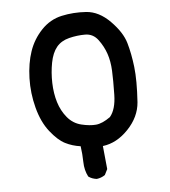

<svg xmlns="http://www.w3.org/2000/svg" viewBox="-46 -511 592 667"><g transform="rotate(-5 250.0 -178.0)"><path d="M265 113Q248 111 236 102Q224 79 223.5 50.5Q223 22 219 -5Q190 -9 165.5 -21.5Q141 -34 114.5 -67.5Q88 -101 74.5 -152.5Q61 -204 62.5 -256Q64 -308 78 -349Q92 -390 122 -421.5Q152 -453 193 -462Q234 -471 278.5 -468Q323 -465 362 -425.5Q401 -386 412 -348Q423 -310 428.5 -263Q434 -216 429 -140Q425 -89 385 -47Q345 -5 296 1L304 82L294 102Q281 111 265 113ZM329 -97Q350 -122 351 -173Q352 -224 350.5 -257Q349 -290 340 -316.5Q331 -343 313.5 -366.5Q296 -390 268 -390Q240 -390 212 -383Q184 -376 168 -356.5Q152 -337 145.5 -303Q139 -269 140 -232.5Q141 -196 150.5 -165Q160 -134 179.5 -110.5Q199 -87 228 -80Q257 -73 279 -75Q301 -77 329 -97Z"/></g></svg>

Font: NaniFont Regular
Style: Regular
Weight: 400
Designer: Nanigashitei
Version: Version 1.036